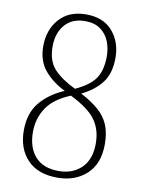

<svg xmlns="http://www.w3.org/2000/svg" viewBox="-83 -782 635 850"><g transform="rotate(10 234.0 -357.0)"><path d="M234 10Q146 10 99 -39.5Q52 -89 52 -171Q52 -248 92 -296.5Q132 -345 200 -374Q143 -402 107.5 -444.5Q72 -487 72 -553Q72 -626 115 -675Q158 -724 236 -724Q313 -724 354.5 -676Q396 -628 396 -557Q396 -487 364 -445Q332 -403 274 -375Q320 -351 352 -324Q384 -297 400 -261Q416 -225 416 -172Q416 -84 365 -37Q314 10 234 10ZM243 -391Q308 -421 332.5 -458Q357 -495 357 -557Q357 -592 345 -623Q333 -654 306 -674Q279 -694 236 -694Q178 -694 145.5 -656.5Q113 -619 113 -559Q113 -494 146 -458Q179 -422 243 -391ZM235 -20Q297 -20 336.5 -58Q376 -96 376 -168Q376 -230 345 -273.5Q314 -317 231 -358Q157 -328 125 -280Q93 -232 93 -171Q93 -101 129 -60.5Q165 -20 235 -20Z"/></g></svg>

Font: Noto Serif Condensed ExtraLight
Style: Regular
Weight: 200
Width: 3
Designer: Monotype Design Team
Foundry: Monotype Imaging Inc.
Version: Version 2.013; ttfautohint (v1.8.4.7-5d5b)